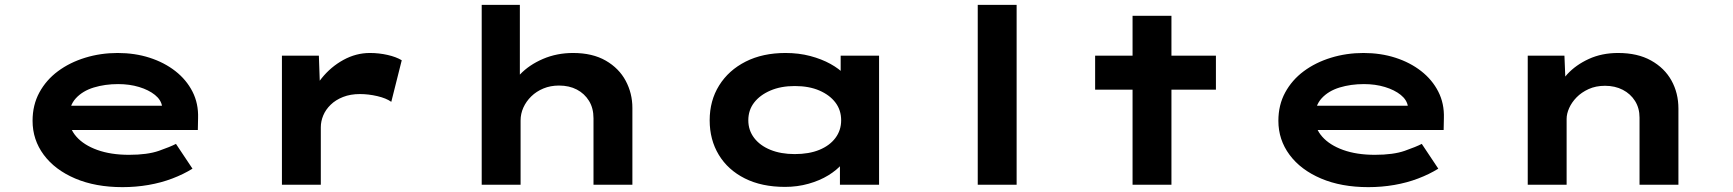

<svg xmlns="http://www.w3.org/2000/svg" viewBox="-20 -760 7129 790"><path d="M484 10Q373 10 289.5 -25.5Q206 -61 160 -123Q114 -185 114 -263Q114 -328 142 -379.5Q170 -431 218.5 -467Q267 -503 330.5 -522.5Q394 -542 464 -542Q535 -542 595.5 -522.5Q656 -503 701.5 -467.5Q747 -432 772 -383Q797 -334 795 -274L794 -225H231L208 -325H664L647 -302V-322Q643 -349 617.5 -369.5Q592 -390 552.5 -402Q513 -414 466 -414Q412 -414 366 -400Q320 -386 292 -355.5Q264 -325 264 -275Q264 -232 294.5 -197.5Q325 -163 380.5 -143Q436 -123 511 -123Q587 -123 634 -139.5Q681 -156 704 -168L772 -66Q735 -43 689 -25.5Q643 -8 591 1Q539 10 484 10Z M1140 0V-531H1292L1299 -332L1249 -331Q1265 -390 1303 -437.5Q1341 -485 1393 -513.5Q1445 -542 1502 -542Q1539 -542 1574.5 -534Q1610 -526 1633 -512L1590 -341Q1569 -356 1532.5 -364.5Q1496 -373 1461 -373Q1422 -373 1391.5 -361Q1361 -349 1340.5 -329Q1320 -309 1310 -285Q1300 -261 1300 -236V0Z M1962 0V-740H2119V-383L2071 -368Q2082 -414 2119.5 -453.5Q2157 -493 2214 -517.5Q2271 -542 2338 -542Q2418 -542 2472.5 -510.5Q2527 -479 2554.5 -427.5Q2582 -376 2582 -316V0H2422V-273Q2422 -315 2403.5 -345Q2385 -375 2353.5 -391.5Q2322 -408 2280 -408Q2245 -408 2216 -396Q2187 -384 2166 -363.5Q2145 -343 2133.5 -317.5Q2122 -292 2122 -264V0H2042Q2002 0 1982 0Q1962 0 1962 0Z M3210 9Q3114 9 3044.5 -26Q2975 -61 2937.5 -123Q2900 -185 2900 -265Q2900 -346 2939 -408.5Q2978 -471 3048 -506.5Q3118 -542 3212 -542Q3267 -542 3314 -529.5Q3361 -517 3397 -497Q3433 -477 3454 -454.5Q3475 -432 3479 -411L3439 -405V-531H3597V0H3436V-148L3468 -134Q3466 -110 3444.5 -85Q3423 -60 3388 -38.5Q3353 -17 3307 -4Q3261 9 3210 9ZM3250 -126Q3309 -126 3351.5 -143.5Q3394 -161 3417.5 -192.5Q3441 -224 3441 -265Q3441 -307 3417.5 -338Q3394 -369 3351.5 -387.5Q3309 -406 3250 -406Q3193 -406 3150 -387.5Q3107 -369 3083 -338Q3059 -307 3059 -265Q3059 -224 3083 -192.5Q3107 -161 3150 -143.5Q3193 -126 3250 -126Z M4003 0V-740H4163V0Z M4640 0V-695H4800V0ZM4486 -391V-531H4983V-391Z M5610 10Q5499 10 5415.5 -25.5Q5332 -61 5286 -123Q5240 -185 5240 -263Q5240 -328 5268 -379.5Q5296 -431 5344.5 -467Q5393 -503 5456.5 -522.5Q5520 -542 5590 -542Q5661 -542 5721.5 -522.5Q5782 -503 5827.5 -467.5Q5873 -432 5898 -383Q5923 -334 5921 -274L5920 -225H5357L5334 -325H5790L5773 -302V-322Q5769 -349 5743.5 -369.5Q5718 -390 5678.5 -402Q5639 -414 5592 -414Q5538 -414 5492 -400Q5446 -386 5418 -355.5Q5390 -325 5390 -275Q5390 -232 5420.5 -197.5Q5451 -163 5506.5 -143Q5562 -123 5637 -123Q5713 -123 5760 -139.5Q5807 -156 5830 -168L5898 -66Q5861 -43 5815 -25.5Q5769 -8 5717 1Q5665 10 5610 10Z M6266 0V-531H6417L6423 -383L6377 -373Q6393 -416 6428.5 -454.5Q6464 -493 6517.5 -517.5Q6571 -542 6638 -542Q6718 -542 6773.5 -511Q6829 -480 6857.5 -428.5Q6886 -377 6886 -313V0H6726V-276Q6726 -315 6707.5 -344.5Q6689 -374 6657 -390.5Q6625 -407 6584 -407Q6546 -407 6516.5 -393.5Q6487 -380 6467 -359.5Q6447 -339 6436.5 -315.5Q6426 -292 6426 -271V0H6346Q6306 0 6286 0Q6266 0 6266 0Z"/></svg>

Font: Lexend Zetta
Style: Bold
Weight: 700
Designer: Bonnie Shaver-Troup, Thomas Jockin
Foundry: Lexend
Version: Version 1.007